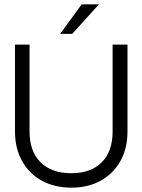

<svg xmlns="http://www.w3.org/2000/svg" viewBox="-20 -856 654 884"><path d="M435.5 -836 312.5 -700H257L356 -836ZM49 -650.5H116V-251Q116 -159 166.8 -108.8Q217.5 -58.5 309 -58.5Q398.5 -58.5 448.5 -108.8Q498.5 -159 498.5 -251V-650.5H567V-251Q567 -173 534.5 -114.8Q502 -56.5 443.8 -24.2Q385.5 8 309 8Q231 8 172.5 -24.2Q114 -56.5 81.5 -114.8Q49 -173 49 -251Z"/></svg>

Font: Overused Grotesk Book
Style: Regular
Weight: 375
Version: Version 0.004